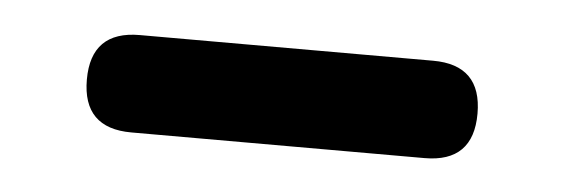

<svg xmlns="http://www.w3.org/2000/svg" viewBox="-24 -688 486 165"><g transform="rotate(5 218.5 -605.0)"><path d="M92 -563Q50 -563 50 -605Q50 -647 92 -647H345Q387 -647 387 -605Q387 -563 345 -563Z"/></g></svg>

Font: Jura Light
Style: Bold
Weight: 700
Version: Version 5.104